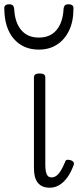

<svg xmlns="http://www.w3.org/2000/svg" viewBox="-51 -857 373 894"><path d="M181 17Q162 17 148.5 11.5Q135 6 125.5 -5.5Q116 -17 111.5 -34.5Q107 -52 107 -76V-496Q107 -506 113.5 -510.5Q120 -515 133 -515Q147 -515 153.5 -510.5Q160 -506 160 -496V-89Q160 -72 162.5 -59Q165 -46 171 -38.5Q177 -31 190 -31Q201 -31 211.5 -38.5Q222 -46 232 -62Q242 -78 253 -105Q255 -112 262 -113Q269 -114 278 -111Q288 -108 291.5 -101.5Q295 -95 292 -89Q280 -55 263 -31.5Q246 -8 225.5 4.5Q205 17 181 17ZM130 -626Q57 -626 13.5 -676Q-30 -726 -31 -816Q-32 -826 -26.5 -831.5Q-21 -837 -8 -837Q4 -837 9 -831.5Q14 -826 15 -816Q18 -753 47.5 -717.5Q77 -682 130 -682Q183 -682 212.5 -717.5Q242 -753 245 -816Q246 -826 250.5 -831.5Q255 -837 268 -837Q281 -837 286.5 -831.5Q292 -826 291 -816Q291 -757 270.5 -714.5Q250 -672 214 -649Q178 -626 130 -626Z"/></svg>

Font: Playwrite FR Moderne ExtraLight
Style: Regular
Weight: 250
Version: Version 1.002